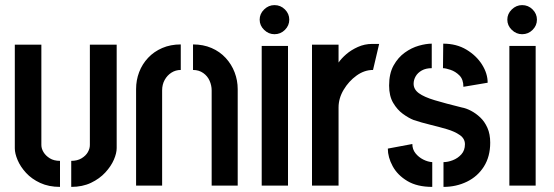

<svg xmlns="http://www.w3.org/2000/svg" viewBox="-20 -727 2170 752"><path d="M259 5V-97Q283 -97 299.5 -107Q316 -117 324 -131Q332 -145 332 -159V-552H437V-147Q437 -127 426 -101.5Q415 -76 392.5 -51.5Q370 -27 336.5 -11Q303 5 259 5ZM215 5Q171 5 137.5 -10.5Q104 -26 82 -50Q60 -74 49 -100Q38 -126 38 -146V-552H142V-159Q142 -145 150.5 -131Q159 -117 175 -107Q191 -97 215 -97Z M513 -378Q513 -413 525 -444.5Q537 -476 560 -500.5Q583 -525 615.5 -539Q648 -553 688 -553V-453Q668 -453 651.5 -442.5Q635 -432 625 -414Q615 -396 615 -373V0H513ZM809 -373Q809 -392 801 -410.5Q793 -429 776 -441Q759 -453 736 -453V-553Q776 -553 808.5 -539Q841 -525 864 -500Q887 -475 899 -443.5Q911 -412 911 -378V0H809Z M1005 0V-547H1108V0ZM1055 -593Q1032 -593 1014.5 -610Q997 -627 997 -650Q997 -673 1014.5 -690Q1032 -707 1055 -707Q1079 -707 1096 -690Q1113 -673 1113 -650Q1113 -627 1096 -610Q1079 -593 1055 -593Z M1202 0V-552H1306V-482Q1317 -498 1336 -514.5Q1355 -531 1381.5 -543Q1408 -555 1438 -555Q1445 -555 1451.5 -555Q1458 -555 1465 -555L1441 -453Q1407 -453 1376.5 -431Q1346 -409 1326 -375.5Q1306 -342 1306 -306V0Z M1717 5V-92Q1734 -92 1753.5 -99.5Q1773 -107 1787 -122.5Q1801 -138 1801 -162Q1801 -184 1781 -198Q1761 -212 1730.5 -221Q1700 -230 1665 -238.5Q1630 -247 1600 -257Q1580 -265 1558 -281Q1536 -297 1520 -324Q1504 -351 1504 -392Q1504 -439 1521.5 -470.5Q1539 -502 1565.5 -521Q1592 -540 1620.5 -548Q1649 -556 1671 -556V-460Q1648 -460 1632 -451Q1616 -442 1608 -428Q1600 -414 1600 -399Q1600 -377 1620.5 -362Q1641 -347 1682.5 -334.5Q1724 -322 1789 -306Q1806 -303 1825 -293Q1844 -283 1861 -267Q1878 -251 1889 -226.5Q1900 -202 1900 -168Q1900 -114 1875.5 -75Q1851 -36 1809 -15.5Q1767 5 1717 5ZM1673 5Q1614 5 1575.5 -18Q1537 -41 1518 -76Q1499 -111 1499 -145L1595 -163Q1595 -142 1607.5 -126.5Q1620 -111 1638 -102Q1656 -93 1673 -92ZM1795 -387Q1795 -416 1779.5 -431.5Q1764 -447 1744.5 -453.5Q1725 -460 1715 -460L1716 -556Q1768 -556 1807 -532.5Q1846 -509 1868 -474Q1890 -439 1890 -403Z M1975 0V-547H2078V0ZM2025 -593Q2002 -593 1984.5 -610Q1967 -627 1967 -650Q1967 -673 1984.5 -690Q2002 -707 2025 -707Q2049 -707 2066 -690Q2083 -673 2083 -650Q2083 -627 2066 -610Q2049 -593 2025 -593Z"/></svg>

Font: Stick No Bills ExtraLight SemiBold
Style: Regular
Weight: 600
Version: Version 2.000